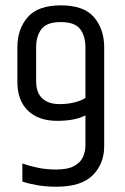

<svg xmlns="http://www.w3.org/2000/svg" viewBox="-20 -702 473 727"><path d="M45.8 -523.2Q45.8 -591.4 84.5 -636.5Q123.2 -681.7 210.3 -681.7Q298.1 -681.7 336.3 -636.5Q374.5 -591.4 374.5 -523.2V-148Q374.5 -82.1 331.2 -38.5Q287.8 5 193.6 5Q152 5 118.1 -1.3Q84.2 -7.6 64.7 -14.4V-83Q88.3 -74.3 121.6 -67.2Q154.8 -60.1 192.9 -60.1Q235.7 -60.1 259.7 -72.8Q283.7 -85.5 293.6 -106.4Q303.5 -127.3 303.5 -151.6V-265.1Q282.2 -254 255 -249.2Q227.7 -244.4 196.9 -244.4Q126 -244.4 85.9 -283Q45.8 -321.7 45.8 -391.7ZM303.5 -522.6Q303.5 -565.3 283.4 -591.9Q263.4 -618.4 210.3 -618.4Q157.1 -618.4 137 -591.9Q116.8 -565.3 116.8 -522.6V-395.5Q116.8 -350.8 140.2 -329.3Q163.5 -307.8 205.7 -307.8Q234.8 -307.8 260.4 -313.9Q286.1 -320 303.5 -331Z"/></svg>

Font: Khand Variable Light
Style: Regular
Weight: 300
Designer: Satya Rajpurohit
Foundry: Indian Type Foundry
Version: Version 3.000